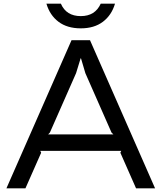

<svg xmlns="http://www.w3.org/2000/svg" viewBox="-20 -1030 883 1050"><path d="M243.2 -294.9H600.1L589.8 -305.2L446.8 -629.9L422.9 -710.9H420.9L396 -629.9L252.9 -305.2ZM472.2 -810.1 828.1 0H724.1L638.2 -194.8L643.1 -205.1H200.2L205.1 -194.8L119.1 0H15.1L371.1 -810.1ZM530.8 -1009.8H608.9Q590.3 -946.8 542.7 -910.9Q495.1 -875 421.9 -875Q347.7 -875 300 -910.9Q252.4 -946.8 233.9 -1009.8H313Q342.3 -941.9 421.9 -941.9Q500 -941.9 530.8 -1009.8Z"/></svg>

Font: Sinkin Sans 400 Regular
Style: Regular
Weight: 400
Designer: Keith Bates
Foundry: K-Type
Version: Sinkin Sans (version 1.0)  by Keith Bates   •   © 2014   www